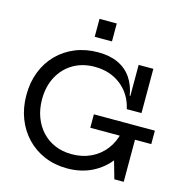

<svg xmlns="http://www.w3.org/2000/svg" viewBox="-136 -1099 1187 1236"><g transform="rotate(15 457.0 -481.0)"><path d="M421 11Q339.5 11 270.8 -17.8Q202 -46.5 151.8 -99Q101.5 -151.5 74 -222.5Q46.5 -293.5 46.5 -378Q46.5 -463 74 -533.5Q101.5 -604 152 -655.2Q202.5 -706.5 271.5 -734.8Q340.5 -763 423.5 -763Q500.5 -763 556 -737.2Q611.5 -711.5 645.2 -662.8Q679 -614 690.5 -545H720.5L694.5 -457Q673 -553.5 601 -610.2Q529 -667 426 -667Q344.5 -667 282.8 -630.5Q221 -594 186 -528.8Q151 -463.5 151 -378Q151 -313.5 171 -259.8Q191 -206 227.5 -166.8Q264 -127.5 314.5 -106.2Q365 -85 426 -85Q496.5 -85 553 -111.8Q609.5 -138.5 647.5 -187Q685.5 -235.5 700.5 -301L775.5 -279.5Q757 -192 708 -126.8Q659 -61.5 585.8 -25.2Q512.5 11 421 11ZM734 0 698.5 -125V-367H796.5V0ZM498.5 -280.5V-370H905V-280.5ZM694.5 -457V-752H792.5V-457ZM374.5 -973H489.5V-853.5H374.5Z"/></g></svg>

Font: Hepta Slab Medium
Style: Regular
Weight: 500
Designer: Michael LaGattuta
Foundry: Michael LaGattuta
Version: Version 1.102